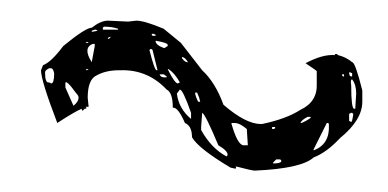

<svg xmlns="http://www.w3.org/2000/svg" viewBox="-20 -722 374 185"><path d="M302.7 -669.9H304.7L305.7 -668.9Q313.5 -667 319.3 -662.1Q322.3 -662.1 329.1 -634.8V-624Q329.1 -606.4 307.6 -588.9Q294.9 -575.2 282.2 -570.3Q270.5 -559.6 225.6 -557.6Q222.7 -557.6 208 -561.5H207Q208 -559.6 207 -559.6H206.1L202.1 -560.5Q170.9 -579.1 165 -589.8Q165 -600.6 158.2 -603.5Q151.4 -619.1 146.5 -618.2Q146.5 -632.8 140.6 -635.7Q122.1 -655.3 95.7 -654.3H94.7Q82 -654.3 73.2 -649.4Q64.5 -645.5 64.5 -627.9L65.4 -619.1H62.5Q64.5 -617.2 61.5 -617.2L59.6 -615.2Q58.6 -616.2 58.6 -617.2Q51.8 -614.3 35.2 -603.5Q19.5 -644.5 19.5 -654.3L21.5 -659.2Q29.3 -662.1 41 -677.7Q62.5 -695.3 68.4 -695.3Q77.1 -702.1 84 -702.1L103.5 -701.2L111.3 -702.1Q119.1 -702.1 137.7 -694.3L154.3 -680.7L174.8 -654.3Q187.5 -642.6 195.3 -621.1Q216.8 -602.5 231.4 -602.5H232.4Q255.9 -607.4 269.5 -616.2Q286.1 -624 285.2 -641.6V-653.3Q286.1 -653.3 274.4 -661.1Q291 -669.9 302.7 -668.9ZM173.8 -596.7Q183.6 -579.1 198.2 -571.3L199.2 -572.3Q200.2 -576.2 190.4 -582Q177.7 -612.3 174.8 -613.3L173.8 -599.6ZM203.1 -602.5Q209 -582 214.8 -582H218.8L217.8 -597.7Q210.9 -603.5 206.1 -603.5H203.1ZM153.3 -635.7 150.4 -631.8Q152.3 -617.2 164.1 -607.4V-613.3Q156.2 -635.7 153.3 -635.7ZM282.2 -578.1V-577.1Q297.9 -583 296.9 -601.6Q296.9 -603.5 295.9 -603.5H294.9ZM53.7 -631.8Q43 -646.5 43 -641.6V-637.7L50.8 -620.1Q55.7 -624 55.7 -627.9Q55.7 -629.9 53.7 -631.8ZM319.3 -645.5Q317.4 -645.5 318.4 -639.6Q318.4 -617.2 321.3 -617.2H322.3L323.2 -631.8Q323.2 -640.6 319.3 -645.5ZM27.3 -656.2Q23.4 -654.3 23.4 -652.3Q23.4 -641.6 27.3 -642.6L29.3 -641.6Q32.2 -641.6 32.2 -651.4Q31.2 -656.2 29.3 -656.2ZM69.3 -679.7Q59.6 -675.8 68.4 -662.1Q69.3 -667 71.3 -677.7V-679.7ZM124 -673.8Q128.9 -654.3 130.9 -654.3H131.8L127 -673.8L126 -674.8H125ZM141.6 -655.3Q148.4 -641.6 151.4 -641.6L153.3 -642.6Q148.4 -651.4 142.6 -655.3ZM129.9 -682.6Q129.9 -678.7 137.7 -675.8H138.7L141.6 -677.7V-678.7Q141.6 -680.7 130.9 -682.6ZM79.1 -695.3V-693.4H93.8V-694.3Q87.9 -696.3 80.1 -696.3ZM316.4 -612.3V-605.5L318.4 -604.5Q319.3 -604.5 320.3 -611.3V-612.3L319.3 -613.3H318.4ZM276.4 -609.4Q270.5 -606.4 269.5 -603.5H270.5Q275.4 -605.5 279.3 -608.4V-609.4ZM243.2 -565.4V-564.5Q250 -564.5 251 -566.4V-567.4L250 -568.4H246.1ZM168 -632.8Q168 -629.9 170.9 -624H172.9L171.9 -627.9L169.9 -632.8ZM133.8 -650.4Q134.8 -647.5 137.7 -647.5H140.6V-648.4L137.7 -650.4ZM155.3 -666Q158.2 -662.1 160.2 -662.1H161.1Q158.2 -667 155.3 -667ZM316.4 -652.3Q316.4 -648.4 318.4 -648.4H319.3V-651.4L317.4 -652.3ZM68.4 -691.4H69.3L74.2 -692.4L72.3 -693.4H71.3L68.4 -692.4ZM126 -688.5 127 -687.5H129.9V-688.5L127.9 -689.5H127ZM242.2 -597.7H244.1L245.1 -598.6V-599.6H242.2ZM309.6 -649.4 310.5 -648.4H311.5V-650.4H309.6ZM84 -685.5V-684.6H85L86.9 -686.5H85.9ZM63.5 -654.3Q64.5 -654.3 65.4 -655.3H62.5ZM62.5 -680.7H64.5L65.4 -681.6H63.5Z"/></svg>

Font: Love Ya Like A Sister
Style: Regular
Weight: 400
Designer: Kimberly Geswein
Foundry: Kimberly Geswein
Version: Version 1.002 2007